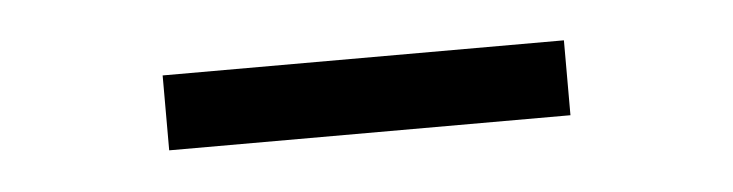

<svg xmlns="http://www.w3.org/2000/svg" viewBox="-23 -741 546 143"><g transform="rotate(-5 250.0 -670.0)"><path d="M100 -642V-698H400V-642Z"/></g></svg>

Font: Iosevka Curly Slab Light
Style: Regular
Weight: 300
Monospace: yes
Designer: Belleve Invis
Foundry: Belleve Invis
Version: Version 22.1.2; ttfautohint (v1.8.4)